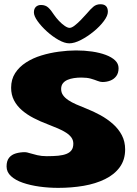

<svg xmlns="http://www.w3.org/2000/svg" viewBox="-20 -862 648 906"><path d="M254.5 24.5Q209.5 24.5 166.2 18.5Q123 12.5 88 0.5Q53 -11.5 32 -30.8Q11 -50 11 -76.5Q11 -103 23 -117.8Q35 -132.5 55 -138.2Q75 -144 98 -144Q105.5 -144 120.5 -139.2Q135.5 -134.5 155.8 -129.8Q176 -125 200.5 -125Q231.5 -125 254.8 -127.2Q278 -129.5 294 -136Q310 -142.5 318 -154Q326 -165.5 326 -184Q326 -200.5 317 -213Q308 -225.5 291.8 -236Q275.5 -246.5 253.8 -255.8Q232 -265 206.5 -275Q170.5 -288.5 139 -304.8Q107.5 -321 83.5 -341.8Q59.5 -362.5 46 -388.8Q32.5 -415 32.5 -448Q32.5 -487.5 51.5 -517Q70.5 -546.5 102.8 -567.2Q135 -588 175 -600.2Q215 -612.5 257.8 -618.2Q300.5 -624 339 -624Q378.5 -624 414.5 -618.8Q450.5 -613.5 478.8 -603Q507 -592.5 523.2 -577Q539.5 -561.5 539.5 -540Q539.5 -517.5 528.8 -503Q518 -488.5 500.8 -481.8Q483.5 -475 463.5 -475Q453.5 -475 440.2 -480.2Q427 -485.5 408.8 -490.8Q390.5 -496 364 -496Q346 -496 329 -493.5Q312 -491 298.2 -485Q284.5 -479 276.5 -468.5Q268.5 -458 268.5 -442Q268.5 -425.5 277.5 -412.8Q286.5 -400 302.2 -389.5Q318 -379 339.5 -369.5Q361 -360 386.5 -350Q421 -336.5 453.8 -318.5Q486.5 -300.5 513 -277Q539.5 -253.5 555 -223.8Q570.5 -194 570.5 -157Q570.5 -108 545.2 -73.2Q520 -38.5 475.8 -16.8Q431.5 5 374.8 14.8Q318 24.5 254.5 24.5ZM307 -657.5Q285 -657.5 256.5 -673.5Q228 -689.5 201.5 -713.5Q175 -737.5 157.5 -762Q140 -786.5 140 -803.5Q140 -820.5 149.2 -829.5Q158.5 -838.5 173.5 -838.5Q194.5 -838.5 207.8 -826.2Q221 -814 235 -792Q245 -777.5 258.5 -763.2Q272 -749 285.5 -739.8Q299 -730.5 308.5 -730.5Q318 -730.5 332 -741.2Q346 -752 361.5 -767.8Q377 -783.5 389.5 -798Q407 -819 420.8 -830.5Q434.5 -842 454 -842Q489 -842 489 -806.5Q489 -788 470.2 -762.8Q451.5 -737.5 422.2 -713.5Q393 -689.5 362 -673.5Q331 -657.5 307 -657.5Z"/></svg>

Font: Gluten SemiBold
Style: Regular
Weight: 600
Designer: Tyler Finck
Foundry: Etcetera Type Company
Version: Version 1.300